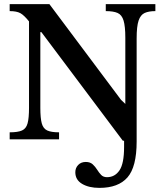

<svg xmlns="http://www.w3.org/2000/svg" viewBox="-20 -677 800 933"><path d="M463 236Q412 236 379 216.5Q346 197 346 160Q346 139 360 124.5Q374 110 397 110Q418 110 430.5 121.5Q443 133 452 147.5Q461 162 471.5 173Q482 184 500 184Q538 184 560.5 151Q583 118 583 37V7H577L181 -521H176V-153Q176 -103 183 -77.5Q190 -52 209.5 -43Q229 -34 267 -34V0H27V-34Q67 -34 87 -43Q107 -52 114 -77.5Q121 -103 121 -153V-573Q97 -603 79 -613Q61 -623 27 -623V-657H220L568 -192L589 -172V-494Q589 -549 580.5 -577Q572 -605 551.5 -614Q531 -623 494 -623V-657H735V-623Q703 -623 683 -614Q663 -605 653.5 -577Q644 -549 644 -490V11Q644 134 599.5 185Q555 236 463 236Z"/></svg>

Font: STIX Two Text Medium
Style: Regular
Weight: 500
Designer: Ross Mills, John Hudson & Paul Hanslow, Tiro Typeworks Ltd; with prior portions MicroPress Inc., and Coen Hoffman.
Foundry: Tiro Typeworks Ltd
Version: Version 2.13 b171